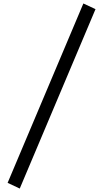

<svg xmlns="http://www.w3.org/2000/svg" viewBox="-20 -929 602 1120"><path d="M466.3 -908.7 537.1 -875.5 95.2 170.9 24.4 137.7Z"/></svg>

Font: NovaMono
Style: Regular
Weight: 400
Monospace: yes
Version: Version 1.2